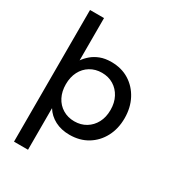

<svg xmlns="http://www.w3.org/2000/svg" viewBox="-220 -844 1076 1187"><g transform="rotate(30 318.5 -250.0)"><path d="M68 220V-720H168V-418Q184 -441 208 -461.5Q232 -482 265.5 -495Q299 -508 344 -508Q417 -508 471.5 -474Q526 -440 557 -381Q588 -322 588 -247Q588 -172 557 -113.5Q526 -55 471 -21.5Q416 12 343 12Q284 12 239 -11.5Q194 -35 168 -77V220ZM327 -75Q374 -75 410 -97Q446 -119 466.5 -157.5Q487 -196 487 -248Q487 -299 466.5 -338Q446 -377 410 -399Q374 -421 327 -421Q281 -421 244.5 -399Q208 -377 188 -338Q168 -299 168 -248Q168 -197 188 -158Q208 -119 244.5 -97Q281 -75 327 -75Z"/></g></svg>

Font: DM Sans 24pt Medium
Style: Regular
Weight: 500
Designer: Colophon Foundry, Jonny Pinhorn
Foundry: Colophon Foundry
Version: Version 4.004;gftools[0.9.30]